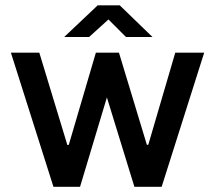

<svg xmlns="http://www.w3.org/2000/svg" viewBox="-20 -720 829 740"><path d="M767 -517 603 0H498L392 -344.5L288.5 0H186L22 -517H131.5L239.5 -161.5H245L349.5 -517H438.5L546 -162H551.5L655.5 -517ZM465.5 -577.5 398 -645 323.5 -577.5H227.5L356.5 -699.5H441.5L567.5 -577.5Z"/></svg>

Font: Public Sans SemiBold
Style: Regular
Weight: 600
Designer: The Public Sans Project Authors: Dan O. Williams and USWDS (Libre Franklin designed by Pablo Impallari and Rodrigo Fuenz
Version: Version 1.007